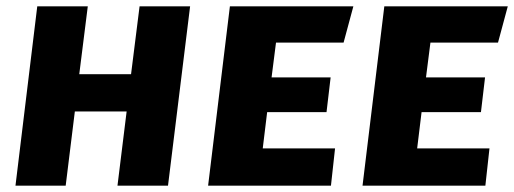

<svg xmlns="http://www.w3.org/2000/svg" viewBox="-20 -588 1628 608"><path d="M352 0 381 -235H217L188 0H29L98 -568H258L231 -353H395L422 -568H582L512 0Z M854 -453 840 -343H1027L1014 -233H826L812 -118H1041L1028 0H639L708 -568H1099L1068 -453Z M1343 -453 1329 -343H1516L1503 -233H1315L1301 -118H1530L1517 0H1128L1197 -568H1588L1557 -453Z"/></svg>

Font: Qjlgwqiwhsfqbnnlvksmvfsycuq
Style: Regular
Weight: 700
Italic angle: -8°
Designer: Carrois Corporate & Edenspiekermann
Foundry: Carrois Corporate GbR & Edenspiekermann AG
Version: Version 2.001